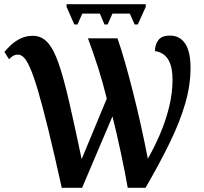

<svg xmlns="http://www.w3.org/2000/svg" viewBox="-20 -897 972 917"><path d="M335 -780 298 -864V-877H676V-864L638 -780H623L600 -832H517L494 -780H479L457 -832H373L350 -780ZM275 0Q238 -167 210 -281Q182 -395 161 -465.5Q140 -536 123.5 -573Q107 -610 93.5 -623Q80 -636 67 -636Q51 -636 40.5 -629Q30 -622 23 -614L1 -649Q14 -665 33.5 -683Q53 -701 79 -713.5Q105 -726 137 -726Q178 -726 207 -694.5Q236 -663 260 -594Q284 -525 310 -412Q336 -299 370 -137L490 -426Q471 -504 448 -575.5Q425 -647 400 -714H541Q558 -666 577 -599.5Q596 -533 615.5 -456Q635 -379 653 -298Q671 -217 686 -139Q716 -191 743.5 -254.5Q771 -318 787.5 -385Q804 -452 804 -515Q804 -565 792.5 -594Q781 -623 762 -636.5Q743 -650 720 -653Q720 -683 736 -705Q752 -727 792 -727Q839 -727 864.5 -688.5Q890 -650 890 -573Q890 -490 865 -403.5Q840 -317 792 -218Q744 -119 675 0H590Q585 -30 576.5 -73.5Q568 -117 557.5 -166Q547 -215 536.5 -261Q526 -307 517 -341L372 0Z"/></svg>

Font: Noto Serif SemiCondensed SemiBold
Style: Regular
Weight: 600
Width: 4
Designer: Monotype Design Team
Foundry: Monotype Imaging Inc.
Version: Version 2.013; ttfautohint (v1.8.4.7-5d5b)